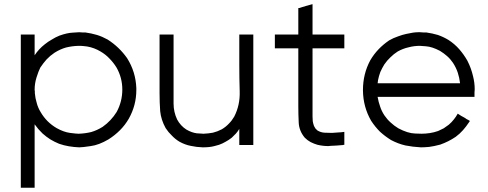

<svg xmlns="http://www.w3.org/2000/svg" viewBox="-20 -669 2275 896"><path d="M141.6 -411.1Q151.4 -425.8 163.1 -438.5Q174.8 -451.2 188.5 -461.9Q204.1 -474.6 221.7 -484.4Q238.3 -495.1 257.8 -502.9Q293.9 -515.6 318.4 -516.6Q341.8 -518.6 349.6 -518.6Q356.4 -518.6 364.3 -517.6Q371.1 -517.6 377.9 -517.6Q406.2 -513.7 432.6 -505.9Q458 -498 482.4 -484.4Q509.8 -466.8 532.2 -445.3Q554.7 -423.8 573.2 -397.5Q613.3 -334 616.2 -257.8Q616.2 -253.9 616.2 -249Q616.2 -177.7 581.1 -115.2Q563.5 -85 540 -61.5Q515.6 -37.1 486.3 -18.6Q441.4 7.8 403.3 12.7Q364.3 18.6 349.6 18.6Q325.2 17.6 301.8 13.7Q278.3 9.8 255.9 2Q234.4 -6.8 214.8 -18.6Q196.3 -30.3 178.7 -45.9Q168.9 -55.7 159.2 -66.4Q150.4 -77.1 141.6 -88.9Q141.6 -57.6 141.6 -26.4Q141.6 4.9 141.6 36.1Q141.6 61.5 141.6 86.9Q141.6 112.3 141.6 136.7Q141.6 154.3 141.6 171.9Q141.6 189.5 141.6 207Q139.6 207 138.7 207Q136.7 207 134.8 207Q128.9 207 123 207Q117.2 207 111.3 207Q107.4 207 103.5 207Q99.6 207 95.7 207Q91.8 207 86.9 207Q82 207 77.1 207Q77.1 206.1 77.1 204.1Q77.1 202.1 77.1 200.2Q77.1 120.1 77.1 41Q77.1 -39.1 77.1 -118.2Q77.1 -172.9 77.1 -227.5Q77.1 -282.2 77.1 -336.9Q77.1 -378.9 77.1 -421.9Q77.1 -464.8 77.1 -507.8Q79.1 -507.8 81.1 -507.8Q83 -507.8 85 -507.8Q89.8 -507.8 95.7 -507.8Q101.6 -507.8 107.4 -507.8Q111.3 -507.8 115.2 -507.8Q119.1 -507.8 123 -507.8Q127.9 -507.8 132.8 -507.8Q137.7 -507.8 141.6 -507.8Q141.6 -505.9 141.6 -503.9Q141.6 -502 141.6 -500Q141.6 -486.3 141.6 -473.6Q141.6 -460 141.6 -447.3Q141.6 -441.4 141.6 -435.5Q141.6 -428.7 141.6 -422.9Q141.6 -419.9 141.6 -417Q141.6 -414.1 141.6 -411.1ZM141.6 -250Q142.6 -246.1 142.6 -242.2Q142.6 -238.3 142.6 -234.4Q144.5 -210.9 151.4 -188.5Q157.2 -166 169.9 -145.5Q183.6 -122.1 202.1 -103.5Q220.7 -85 244.1 -71.3Q277.3 -52.7 306.6 -48.8Q335.9 -44.9 346.7 -44.9Q377 -45.9 405.3 -52.7Q432.6 -60.5 459 -77.1Q478.5 -90.8 495.1 -108.4Q511.7 -126 524.4 -146.5Q550.8 -195.3 550.8 -251Q550.8 -306.6 523.4 -354.5Q508.8 -377.9 490.2 -396.5Q472.7 -415 449.2 -428.7Q434.6 -437.5 418.9 -443.4Q403.3 -449.2 386.7 -452.1Q382.8 -452.1 377.9 -453.1Q372.1 -454.1 369.1 -454.1Q363.3 -455.1 355.5 -455.1Q347.7 -455.1 346.7 -455.1Q315.4 -454.1 288.1 -447.3Q260.7 -439.5 234.4 -422.9Q213.9 -409.2 197.3 -391.6Q181.6 -374 168 -353.5Q159.2 -335.9 150.4 -307.6Q141.6 -279.3 141.6 -250Z M1096.7 -67.4Q1089.8 -55.7 1081.1 -45.9Q1071.3 -36.1 1061.5 -26.4Q1047.9 -15.6 1033.2 -7.8Q1018.6 1 1002 6.8Q1002 6.8 980.5 12.7Q959 18.6 925.8 18.6Q896.5 17.6 870.1 11.7Q843.8 6.8 817.4 -7.8Q797.9 -19.5 782.2 -36.1Q765.6 -51.8 752.9 -71.3Q731.4 -110.4 727.5 -150.4Q724.6 -191.4 724.6 -234.4Q724.6 -260.7 724.6 -287.1Q724.6 -313.5 724.6 -338.9Q724.6 -364.3 724.6 -388.7Q724.6 -413.1 724.6 -438.5Q724.6 -455.1 724.6 -472.7Q724.6 -490.2 724.6 -507.8Q725.6 -507.8 727.5 -507.8Q729.5 -507.8 731.4 -507.8Q737.3 -507.8 743.2 -507.8Q749 -507.8 754.9 -507.8Q758.8 -507.8 762.7 -507.8Q766.6 -507.8 770.5 -507.8Q775.4 -507.8 780.3 -507.8Q785.2 -507.8 790 -507.8Q790 -505.9 790 -503.9Q790 -502 790 -500Q790 -464.8 790 -429.7Q790 -393.6 790 -358.4Q790 -334 790 -310.5Q790 -286.1 790 -261.7Q790 -223.6 790 -185.5Q790 -146.5 806.6 -111.3Q814.5 -96.7 825.2 -85Q835.9 -73.2 849.6 -64.5Q875 -49.8 898.4 -46.9Q921.9 -44.9 929.7 -44.9Q953.1 -45.9 973.6 -49.8Q994.1 -54.7 1014.6 -65.4Q1033.2 -76.2 1047.9 -91.8Q1062.5 -106.4 1073.2 -125Q1100.6 -178.7 1098.6 -242.2Q1096.7 -305.7 1096.7 -363.3Q1096.7 -384.8 1096.7 -405.3Q1096.7 -426.8 1096.7 -447.3Q1096.7 -462.9 1096.7 -477.5Q1096.7 -492.2 1096.7 -507.8Q1098.6 -507.8 1100.6 -507.8Q1102.5 -507.8 1104.5 -507.8Q1106.4 -507.8 1108.4 -507.8Q1110.4 -507.8 1111.3 -507.8Q1115.2 -507.8 1119.1 -507.8Q1123 -507.8 1127 -507.8Q1130.9 -507.8 1134.8 -507.8Q1138.7 -507.8 1142.6 -507.8Q1147.5 -507.8 1152.3 -507.8Q1157.2 -507.8 1162.1 -507.8Q1162.1 -505.9 1162.1 -503.9Q1162.1 -502 1162.1 -500Q1162.1 -443.4 1162.1 -386.7Q1162.1 -329.1 1162.1 -272.5Q1162.1 -233.4 1162.1 -194.3Q1162.1 -155.3 1162.1 -116.2Q1162.1 -85.9 1162.1 -54.7Q1162.1 -23.4 1162.1 7.8Q1160.2 7.8 1158.2 7.8Q1156.2 7.8 1154.3 7.8Q1149.4 7.8 1143.6 7.8Q1137.7 7.8 1131.8 7.8Q1127.9 7.8 1124 7.8Q1120.1 7.8 1116.2 7.8Q1111.3 7.8 1106.4 7.8Q1101.6 7.8 1096.7 7.8Q1096.7 5.9 1096.7 3.9Q1096.7 2 1096.7 0Q1096.7 -10.7 1096.7 -21.5Q1096.7 -32.2 1096.7 -43Q1096.7 -47.9 1096.7 -52.7Q1096.7 -57.6 1096.7 -62.5Q1096.7 -64.5 1096.7 -65.4Q1096.7 -66.4 1096.7 -67.4Z M1438.5 -507.8Q1453.1 -507.8 1468.8 -507.8Q1483.4 -507.8 1498 -507.8Q1509.8 -507.8 1521.5 -507.8Q1533.2 -507.8 1544.9 -507.8Q1555.7 -507.8 1566.4 -507.8Q1577.1 -507.8 1586.9 -507.8Q1586.9 -505.9 1586.9 -503.9Q1586.9 -502 1586.9 -500Q1586.9 -494.1 1586.9 -489.3Q1586.9 -483.4 1586.9 -477.5Q1586.9 -473.6 1586.9 -469.7Q1586.9 -465.8 1586.9 -462.9Q1586.9 -458 1586.9 -453.1Q1586.9 -448.2 1586.9 -443.4Q1585 -443.4 1584 -443.4Q1582 -443.4 1580.1 -443.4Q1574.2 -443.4 1569.3 -443.4Q1563.5 -443.4 1558.6 -443.4Q1546.9 -443.4 1535.2 -443.4Q1523.4 -443.4 1511.7 -443.4Q1500 -443.4 1488.3 -443.4Q1477.5 -443.4 1465.8 -443.4Q1459 -443.4 1452.1 -443.4Q1445.3 -443.4 1438.5 -443.4Q1438.5 -408.2 1438.5 -373Q1438.5 -337.9 1438.5 -302.7Q1438.5 -278.3 1438.5 -252.9Q1438.5 -227.5 1438.5 -202.1Q1438.5 -182.6 1438.5 -164.1Q1438.5 -144.5 1438.5 -126Q1438.5 -114.3 1439.5 -103.5Q1441.4 -91.8 1445.3 -81.1Q1448.2 -75.2 1452.1 -69.3Q1456.1 -64.5 1460.9 -60.5Q1476.6 -50.8 1494.1 -49.8Q1511.7 -48.8 1529.3 -48.8Q1536.1 -49.8 1543 -49.8Q1549.8 -49.8 1556.6 -50.8Q1564.5 -50.8 1572.3 -51.8Q1579.1 -52.7 1586.9 -53.7Q1586.9 -50.8 1586.9 -48.8Q1586.9 -46.9 1586.9 -44.9Q1586.9 -40 1586.9 -34.2Q1586.9 -28.3 1586.9 -23.4Q1586.9 -19.5 1586.9 -15.6Q1586.9 -12.7 1586.9 -8.8Q1586.9 -4.9 1586.9 -1Q1586.9 2.9 1586.9 6.8Q1585.9 6.8 1584 6.8Q1582 6.8 1581.1 7.8Q1550.8 10.7 1521.5 11.7Q1516.6 12.7 1512.7 12.7Q1487.3 12.7 1461.9 6.8Q1445.3 2 1429.7 -5.9Q1415 -13.7 1402.3 -26.4Q1376 -57.6 1374 -96.7Q1372.1 -135.7 1372.1 -173.8Q1372.1 -201.2 1372.1 -228.5Q1372.1 -255.9 1372.1 -283.2Q1372.1 -308.6 1372.1 -335Q1372.1 -360.4 1372.1 -386.7Q1372.1 -400.4 1372.1 -415Q1372.1 -429.7 1372.1 -443.4Q1361.3 -443.4 1350.6 -443.4Q1340.8 -443.4 1330.1 -443.4Q1321.3 -443.4 1312.5 -443.4Q1303.7 -443.4 1295.9 -443.4Q1287.1 -443.4 1279.3 -443.4Q1270.5 -443.4 1262.7 -443.4Q1262.7 -445.3 1262.7 -447.3Q1262.7 -449.2 1262.7 -451.2Q1262.7 -457 1262.7 -461.9Q1262.7 -467.8 1262.7 -473.6Q1262.7 -477.5 1262.7 -480.5Q1262.7 -484.4 1262.7 -488.3Q1262.7 -493.2 1262.7 -498Q1262.7 -502.9 1262.7 -507.8Q1263.7 -507.8 1265.6 -507.8Q1267.6 -507.8 1269.5 -507.8Q1282.2 -507.8 1294.9 -507.8Q1307.6 -507.8 1319.3 -507.8Q1328.1 -507.8 1336.9 -507.8Q1345.7 -507.8 1354.5 -507.8Q1358.4 -507.8 1363.3 -507.8Q1368.2 -507.8 1372.1 -507.8Q1372.1 -519.5 1372.1 -532.2Q1372.1 -544.9 1372.1 -556.6Q1372.1 -566.4 1372.1 -576.2Q1372.1 -585.9 1372.1 -595.7Q1372.1 -604.5 1372.1 -613.3Q1372.1 -622.1 1372.1 -630.9Q1374 -630.9 1375 -631.8Q1376 -631.8 1377.9 -631.8Q1383.8 -633.8 1389.6 -635.7Q1395.5 -637.7 1400.4 -638.7Q1405.3 -640.6 1409.2 -641.6Q1413.1 -642.6 1417 -643.6Q1421.9 -645.5 1426.8 -646.5Q1432.6 -648.4 1437.5 -649.4Q1437.5 -649.4 1437.5 -649.4Q1438.5 -649.4 1438.5 -649.4Q1438.5 -646.5 1438.5 -644.5Q1438.5 -642.6 1438.5 -639.6Q1438.5 -624 1438.5 -608.4Q1438.5 -591.8 1438.5 -576.2Q1438.5 -565.4 1438.5 -554.7Q1438.5 -543.9 1438.5 -532.2Q1438.5 -529.3 1438.5 -525.4Q1438.5 -521.5 1438.5 -518.6Q1438.5 -515.6 1438.5 -512.7Q1438.5 -509.8 1438.5 -507.8Z M1742.2 -216.8Q1746.1 -193.4 1753.9 -171.9Q1760.7 -150.4 1774.4 -129.9Q1787.1 -111.3 1803.7 -96.7Q1819.3 -82 1838.9 -70.3Q1882.8 -46.9 1917 -45.9Q1952.1 -44.9 1945.3 -44.9Q1965.8 -44.9 1985.4 -47.9Q2004.9 -50.8 2024.4 -57.6Q2038.1 -63.5 2050.8 -70.3Q2062.5 -78.1 2074.2 -86.9Q2087.9 -98.6 2097.7 -111.3Q2107.4 -123 2116.2 -138.7Q2117.2 -137.7 2119.1 -136.7Q2121.1 -135.7 2122.1 -134.8Q2127.9 -130.9 2132.8 -127.9Q2138.7 -125 2143.6 -122.1Q2147.5 -120.1 2150.4 -118.2Q2154.3 -115.2 2157.2 -113.3Q2161.1 -111.3 2165 -109.4Q2168.9 -106.4 2172.9 -104.5Q2171.9 -102.5 2170.9 -101.6Q2169.9 -99.6 2168.9 -98.6Q2155.3 -78.1 2140.6 -61.5Q2126 -44.9 2106.4 -30.3Q2088.9 -18.6 2071.3 -9.8Q2053.7 -1 2034.2 5.9Q2004.9 13.7 1982.4 16.6Q1960 18.6 1944.3 18.6Q1906.2 16.6 1872.1 9.8Q1837.9 2 1804.7 -15.6Q1776.4 -33.2 1752.9 -54.7Q1730.5 -77.1 1711.9 -105.5Q1674.8 -169.9 1673.8 -246.1Q1673.8 -248 1673.8 -249Q1673.8 -324.2 1708 -387.7Q1724.6 -416 1747.1 -439.5Q1768.6 -461.9 1795.9 -480.5Q1816.4 -492.2 1836.9 -499Q1857.4 -506.8 1876 -510.7Q1910.2 -518.6 1930.7 -518.6Q1951.2 -518.6 1940.4 -518.6Q1947.3 -518.6 1955.1 -517.6Q1961.9 -517.6 1968.8 -517.6Q1997.1 -513.7 2023.4 -505.9Q2048.8 -497.1 2073.2 -482.4Q2101.6 -463.9 2123 -439.5Q2144.5 -415 2161.1 -385.7Q2178.7 -351.6 2187.5 -313.5Q2195.3 -283.2 2195.3 -252Q2195.3 -244.1 2194.3 -237.3Q2194.3 -234.4 2194.3 -232.4Q2194.3 -230.5 2194.3 -228.5Q2194.3 -225.6 2194.3 -222.7Q2194.3 -219.7 2194.3 -216.8Q2192.4 -216.8 2190.4 -216.8Q2188.5 -216.8 2186.5 -216.8Q2131.8 -216.8 2077.1 -216.8Q2022.5 -216.8 1967.8 -216.8Q1931.6 -216.8 1895.5 -216.8Q1859.4 -216.8 1823.2 -216.8Q1813.5 -216.8 1802.7 -216.8Q1792 -216.8 1781.2 -216.8Q1771.5 -216.8 1761.7 -216.8Q1752 -216.8 1742.2 -216.8ZM1742.2 -280.3Q1764.6 -280.3 1787.1 -280.3Q1809.6 -280.3 1831.1 -280.3Q1865.2 -280.3 1898.4 -280.3Q1932.6 -280.3 1965.8 -280.3Q2006.8 -280.3 2046.9 -280.3Q2086.9 -280.3 2127 -280.3Q2124 -306.6 2116.2 -330.1Q2108.4 -353.5 2093.8 -376Q2082 -393.6 2066.4 -407.2Q2050.8 -420.9 2033.2 -431.6Q1996.1 -451.2 1966.8 -453.1Q1937.5 -455.1 1940.4 -455.1Q1912.1 -455.1 1886.7 -448.2Q1860.4 -442.4 1835.9 -428.7Q1817.4 -417 1801.8 -401.4Q1786.1 -386.7 1773.4 -368.2Q1762.7 -350.6 1754.9 -333Q1748 -314.5 1744.1 -294.9Q1743.2 -291 1743.2 -287.1Q1742.2 -284.2 1742.2 -280.3Z"/></svg>

Font: LeFont
Style: Light
Weight: 300
Designer: Leryon MEDIA
Version: Version 1.0